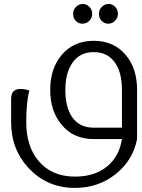

<svg xmlns="http://www.w3.org/2000/svg" viewBox="-20 -691 704 954"><path d="M585.9 -244.1Q585.9 -328.1 553.2 -377Q516.6 -432.1 445.3 -432.1Q375 -432.1 338.4 -377Q304.7 -327.1 304.7 -244.1Q304.7 -160.2 336.9 -111.3Q373.5 -56.6 445.3 -56.6H585.9ZM445.3 -488.3Q546.4 -488.3 605.5 -417Q661.1 -350.1 661.1 -245.1V0Q640.6 105.5 555.7 173.3Q469.2 242.7 352.1 242.7Q216.3 242.7 125 147Q35.2 52.7 35.2 -83.5V-195.8Q35.2 -225.1 46.9 -236.8Q58.6 -249 82 -249Q105.5 -249 126 -240.7Q110.4 -185.5 110.4 -84V-83.5Q110.4 35.6 171.4 108.4Q236.8 186.5 353 186.5Q452.1 186.5 514.2 134.3Q573.2 84.5 585.9 0H444.3Q344.2 0 285.2 -72.3Q229.5 -139.6 229.5 -245.1Q229.5 -349.6 285.6 -417Q345.2 -488.3 445.3 -488.3ZM423.3 -587.4Q408.7 -573.2 389.6 -573.2Q370.6 -573.2 356.9 -586.9Q343.3 -600.6 343.3 -621.6Q343.3 -643.1 357.9 -657.2Q372.6 -671.4 391.6 -671.4Q410.2 -671.4 423.8 -657.2Q438 -643.1 438 -622.1Q438 -601.6 423.3 -587.4ZM551.3 -587.4Q536.6 -573.2 518.1 -573.2Q499 -573.2 485.4 -586.9Q471.7 -600.6 471.7 -621.6Q471.7 -643.1 486.3 -657.2Q501 -671.4 519.5 -671.4Q538.6 -671.4 552.2 -657.2Q565.9 -643.1 565.9 -622.1Q565.9 -601.6 551.3 -587.4Z"/></svg>

Font: Sukar
Style: Regular
Weight: 400
Designer: Dario Muhafara - Ghiath Alsory
Foundry: Dario Muhafara - Ghiath Alsory
Version: Version 1.00 March 17, 2016, initial release